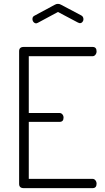

<svg xmlns="http://www.w3.org/2000/svg" viewBox="-20 -974 543 994"><path d="M280 -912 176 -856Q175 -856 172 -854.5Q169 -853 168 -853Q160 -853 154 -859.5Q148 -866 148 -876Q148 -888 159 -893L263 -949Q271 -954 280 -954Q289 -954 297 -949L401 -894Q412 -888 412 -874Q412 -866 406.5 -860Q401 -854 393 -854L384 -857ZM129 -683V-389H288Q297 -389 303 -382Q309 -375 309 -365Q309 -343 288 -343H129V-48H459Q468 -48 474 -40.5Q480 -33 480 -23Q480 0 459 0H103Q79 0 79 -22V-709Q79 -731 103 -731H459Q480 -731 480 -708Q480 -698 474 -690.5Q468 -683 459 -683Z"/></svg>

Font: Dosis
Style: Light
Weight: 300
Designer: Edgar Tolentino, Pablo Impallari, Igino Marini
Foundry: Edgar Tolentino, Pablo Impallari, Igino Marini
Version: Version 1.007